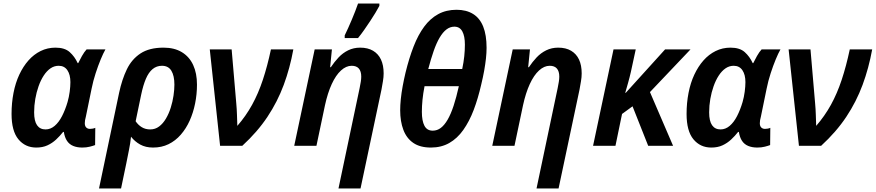

<svg xmlns="http://www.w3.org/2000/svg" viewBox="-20 -820 4926 1080"><path d="M184 10Q122 10 83.5 -36.5Q45 -83 45 -179Q45 -241 56 -297.5Q67 -354 88.5 -400Q110 -446 140 -480Q170 -514 208.5 -533Q247 -552 292 -552Q344 -552 372 -527Q400 -502 417 -465H420Q428 -482 441 -505Q454 -528 467 -542H573Q561 -521 546.5 -486Q532 -451 518 -408Q504 -365 495 -320L463 -164Q460 -154 458.5 -144.5Q457 -135 457 -127Q457 -111 465 -103Q473 -95 486 -95Q493 -95 501.5 -96.5Q510 -98 516 -101L515 -4Q505 0 485.5 5Q466 10 443 10Q414 10 392 1Q370 -8 357 -27.5Q344 -47 339 -78H335Q317 -55 295.5 -35Q274 -15 247 -2.5Q220 10 184 10ZM236 -92Q264 -92 287.5 -112Q311 -132 329 -167Q347 -202 360 -246Q368 -274 372 -304Q376 -334 376 -358Q376 -400 359 -425Q342 -450 310 -450Q285 -450 264 -435.5Q243 -421 226 -395Q209 -369 197 -335Q185 -301 178.5 -263.5Q172 -226 172 -188Q172 -139 188.5 -115.5Q205 -92 236 -92Z M650 -298Q666 -373 693.5 -430Q721 -487 770.5 -519.5Q820 -552 900 -552Q961 -552 1003 -526.5Q1045 -501 1066.5 -454.5Q1088 -408 1088 -344Q1088 -290 1077.5 -238Q1067 -186 1047 -141.5Q1027 -97 997 -62.5Q967 -28 928 -9Q889 10 841 10Q799 10 768.5 -7Q738 -24 717 -51Q713 -13 705.5 23.5Q698 60 690 101L661 240H537ZM825 -92Q853 -92 875 -108.5Q897 -125 913.5 -153Q930 -181 940.5 -214.5Q951 -248 956 -282Q961 -316 961 -344Q961 -394 944 -422Q927 -450 891 -450Q861 -450 838.5 -431.5Q816 -413 800.5 -376.5Q785 -340 774 -287L743 -138Q757 -117 777.5 -104.5Q798 -92 825 -92Z M1218 0 1160 -542H1283L1309 -239Q1312 -207 1313 -173.5Q1314 -140 1315 -112Q1363 -167 1398 -230.5Q1433 -294 1458.5 -371Q1484 -448 1504 -542H1630Q1611 -437 1576 -342.5Q1541 -248 1484.5 -163Q1428 -78 1343 0Z M2003 -325Q2007 -345 2009.5 -360.5Q2012 -376 2012 -389Q2012 -419 1998.5 -434.5Q1985 -450 1958 -450Q1927 -450 1898 -423.5Q1869 -397 1846 -347Q1823 -297 1808 -228L1760 0H1635L1750 -542H1847L1837 -442H1841Q1861 -472 1884.5 -497Q1908 -522 1938.5 -537Q1969 -552 2006 -552Q2049 -552 2078.5 -534.5Q2108 -517 2123 -485Q2138 -453 2138 -407Q2138 -386 2134 -363Q2130 -340 2126 -317L2008 240H1884ZM1919 -621Q1928 -639 1938 -661.5Q1948 -684 1958.5 -708.5Q1969 -733 1978 -756.5Q1987 -780 1994 -800H2114V-787Q2105 -770 2091.5 -747.5Q2078 -725 2062 -701Q2046 -677 2029 -652.5Q2012 -628 1994 -606H1919Z M2404 10Q2343 10 2305 -16Q2267 -42 2249 -89.5Q2231 -137 2231 -200Q2231 -228 2234.5 -262.5Q2238 -297 2245 -335Q2252 -373 2261 -411Q2281 -493 2306.5 -558.5Q2332 -624 2366 -670Q2400 -716 2445 -740.5Q2490 -765 2548 -765Q2603 -765 2641 -741.5Q2679 -718 2698 -670.5Q2717 -623 2717 -551Q2717 -523 2713.5 -491Q2710 -459 2703.5 -422.5Q2697 -386 2687 -345Q2669 -266 2644.5 -201.5Q2620 -137 2586 -89Q2552 -41 2507 -15.5Q2462 10 2404 10ZM2414 -85Q2439 -85 2459.5 -100.5Q2480 -116 2498 -147Q2516 -178 2531.5 -225Q2547 -272 2561 -335H2368Q2360 -294 2356.5 -258.5Q2353 -223 2353 -191Q2353 -140 2367.5 -112.5Q2382 -85 2414 -85ZM2580 -432Q2588 -470 2591.5 -503.5Q2595 -537 2595 -569Q2595 -617 2580.5 -643.5Q2566 -670 2536 -670Q2512 -670 2491.5 -654.5Q2471 -639 2453 -608.5Q2435 -578 2419.5 -533.5Q2404 -489 2389 -432Z M3117 -325Q3121 -345 3123.5 -360.5Q3126 -376 3126 -389Q3126 -419 3112.5 -434.5Q3099 -450 3072 -450Q3041 -450 3012 -423.5Q2983 -397 2960 -347Q2937 -297 2922 -228L2874 0H2749L2864 -542H2961L2951 -442H2955Q2975 -472 2998.5 -497Q3022 -522 3052.5 -537Q3083 -552 3120 -552Q3163 -552 3192.5 -534.5Q3222 -517 3237 -485Q3252 -453 3252 -407Q3252 -386 3248 -363Q3244 -340 3240 -317L3122 240H2998Z M3316 0 3431 -542H3556L3529 -417Q3522 -386 3513 -354Q3504 -322 3497 -298H3500L3721 -542H3864L3636 -302L3766 0H3626L3538 -222L3479 -179L3442 0Z M3981 10Q3919 10 3880.5 -36.5Q3842 -83 3842 -179Q3842 -241 3853 -297.5Q3864 -354 3885.5 -400Q3907 -446 3937 -480Q3967 -514 4005.5 -533Q4044 -552 4089 -552Q4141 -552 4169 -527Q4197 -502 4214 -465H4217Q4225 -482 4238 -505Q4251 -528 4264 -542H4370Q4358 -521 4343.5 -486Q4329 -451 4315 -408Q4301 -365 4292 -320L4260 -164Q4257 -154 4255.5 -144.5Q4254 -135 4254 -127Q4254 -111 4262 -103Q4270 -95 4283 -95Q4290 -95 4298.5 -96.5Q4307 -98 4313 -101L4312 -4Q4302 0 4282.5 5Q4263 10 4240 10Q4211 10 4189 1Q4167 -8 4154 -27.5Q4141 -47 4136 -78H4132Q4114 -55 4092.5 -35Q4071 -15 4044 -2.5Q4017 10 3981 10ZM4033 -92Q4061 -92 4084.5 -112Q4108 -132 4126 -167Q4144 -202 4157 -246Q4165 -274 4169 -304Q4173 -334 4173 -358Q4173 -400 4156 -425Q4139 -450 4107 -450Q4082 -450 4061 -435.5Q4040 -421 4023 -395Q4006 -369 3994 -335Q3982 -301 3975.5 -263.5Q3969 -226 3969 -188Q3969 -139 3985.5 -115.5Q4002 -92 4033 -92Z M4474 0 4416 -542H4539L4565 -239Q4568 -207 4569 -173.5Q4570 -140 4571 -112Q4619 -167 4654 -230.5Q4689 -294 4714.5 -371Q4740 -448 4760 -542H4886Q4867 -437 4832 -342.5Q4797 -248 4740.5 -163Q4684 -78 4599 0Z"/></svg>

Font: Noto Sans Display SemiBold
Style: Italic
Weight: 600
Italic angle: -12°
Designer: Monotype Design Team
Foundry: Monotype Imaging Inc.
Version: Version 2.003